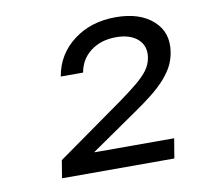

<svg xmlns="http://www.w3.org/2000/svg" viewBox="-54 -883 525 508"><g transform="rotate(-10 208.0 -629.5)"><path d="M73.7 -431.6 81.5 -479 261.2 -606.4Q289.6 -627 308.8 -642.8Q328.1 -658.7 339.1 -673.6Q350.1 -688.5 353 -706.5Q357.9 -737.3 337.4 -755.9Q316.9 -774.4 278.8 -774.4Q238.3 -774.4 210.7 -753.4Q183.1 -732.4 177.2 -697.3H117.2Q127 -755.4 173.6 -791Q220.2 -826.7 287.1 -826.7Q351.6 -826.7 387.5 -794.4Q423.3 -762.2 414.6 -710Q411.6 -690.9 403.1 -674.3Q394.5 -657.7 379.9 -641.1Q365.2 -624.5 343 -606.7Q320.8 -588.9 290.5 -568.4L170.4 -485.4V-484.4H384.3L375.5 -431.6Z"/></g></svg>

Font: Inter 28pt Light
Style: Italic
Weight: 300
Italic angle: -9.3988°
Designer: Rasmus Andersson
Foundry: rsms
Version: Version 4.001;git-66647c0bb